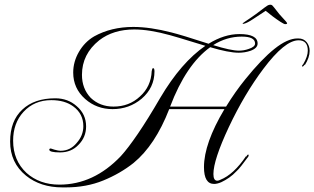

<svg xmlns="http://www.w3.org/2000/svg" viewBox="-20 -782 1365 834"><path d="M251 32Q156 32 93 -19Q24 -75 24 -167Q24 -257 77 -306Q129 -355 220 -355Q275 -355 313 -321Q354 -286 354 -233Q354 -186 321 -153Q290 -120 241 -120Q194 -120 194 -132Q194 -133 195 -135Q197 -137 200 -137Q200 -137 204 -136Q208 -135 216 -132Q234 -127 243 -127Q285 -127 313 -161Q342 -193 342 -234Q342 -288 298 -320Q261 -347 203 -347Q129 -347 82 -296Q37 -247 37 -171Q37 -85 95 -31Q152 20 238 20Q387 20 505 -104Q536 -138 579 -201Q622 -264 676 -357Q767 -511 872 -583Q722 -629 719 -629Q629 -654 563 -654Q472 -654 411 -607Q336 -547 336 -457Q336 -397 374 -357Q414 -319 473 -319Q541 -319 588 -363Q636 -406 639 -473Q641 -486 645 -486Q651 -486 651 -472Q651 -401 595 -353Q541 -308 469 -308Q400 -308 350 -352Q298 -398 298 -467Q298 -514 323 -557Q348 -600 389 -624Q463 -665 559 -665Q632 -665 725 -641Q745 -636 785 -624Q825 -612 886 -592Q954 -634 1020 -634Q1099 -634 1099 -593Q1099 -572 1067 -561Q1043 -553 1017 -553Q973 -553 893 -577Q788 -501 719 -319H962Q1002 -384 1045 -437Q1116 -525 1172.5 -570Q1229 -615 1272 -615H1276Q1299 -615 1312 -599Q1325 -583 1325 -561Q1325 -532 1304 -499V-500Q1304 -504 1301 -498.5Q1298 -493 1293 -493Q1292 -493 1292 -495Q1292 -499 1297 -503Q1317 -537 1317 -562Q1317 -607 1277 -607Q1217 -607 1124 -483Q1042 -374 974 -230Q907 -87 907 -26Q907 3 924 3Q929 3 937 -1Q995 -24 1049 -104V-103Q1049 -99 1051.5 -104.5Q1054 -110 1058 -111Q1060 -110 1060 -107Q1060 -103 1058 -101Q1041 -78 1028.5 -62Q1016 -46 1007 -38Q992 -22 975.5 -10.5Q959 1 942 9Q933 13 925 15Q917 17 910 17Q866 17 866 -56Q866 -159 955 -308H715Q654 -151 560 -74Q502 -28 428.5 2Q355 32 266 32ZM1018 -562Q1039 -562 1059 -569Q1088 -578 1088 -593Q1088 -623 1030 -623Q964 -623 906 -586Q983 -562 1018 -562ZM1219 -677Q1214 -677 1198.5 -687Q1183 -697 1165 -710.5Q1147 -724 1134 -735Q1109 -719 1081.5 -700.5Q1054 -682 1040 -679Q1033 -677 1034 -680Q1035 -682 1045.5 -689Q1056 -696 1070 -705.5Q1084 -715 1092 -721Q1115 -738 1129 -749Q1143 -760 1150 -761Q1154 -762 1158 -761Q1163 -760 1171 -749Q1179 -738 1193 -721Q1198 -715 1206.5 -706Q1215 -697 1221.5 -689.5Q1228 -682 1227 -680Q1226 -677 1219 -677Z"/></svg>

Font: Imperial Script
Style: Regular
Weight: 400
Designer: Robert E. Leuschke
Foundry: Robert E. Leuschke
Version: Version 1.010; ttfautohint (v1.8.3)